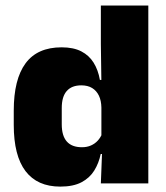

<svg xmlns="http://www.w3.org/2000/svg" viewBox="-20 -680 616 712"><path d="M203.5 12Q118.5 12 74.8 -45.2Q31 -102.5 31 -217V-269.5Q31 -386 74.8 -445.2Q118.5 -504.5 208.5 -504.5Q252.5 -504.5 281.5 -489.5Q310.5 -474.5 327.2 -447.5Q344 -420.5 350.5 -383.5H396L356 -281Q355.5 -307 346.8 -325.2Q338 -343.5 321.8 -353.5Q305.5 -363.5 281.5 -363.5Q246 -363.5 227.5 -342.5Q209 -321.5 209 -279.5V-219Q209 -176.5 227.8 -155.2Q246.5 -134 284 -134Q302.5 -134 317.2 -140.5Q332 -147 342.5 -158.5Q353 -170 359 -185L402.5 -109H353.5Q346.5 -75 329.5 -47.5Q312.5 -20 282 -4Q251.5 12 203.5 12ZM354 0 359 -128.5 356 -153V-350V-372.5L354 -517V-659.5H530V0Z"/></svg>

Font: Anek Gurmukhi ExtraBold
Style: Regular
Weight: 800
Designer: Sarang Kulkarni (Gurmukhi), Yesha Goshar (Latin)
Foundry: Ek Type
Version: Version 1.003